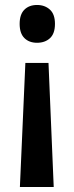

<svg xmlns="http://www.w3.org/2000/svg" viewBox="-20 -568 298 772"><path d="M201 -472Q201 -433 181 -414.5Q161 -396 129 -396Q97 -396 78 -415Q59 -434 59 -472Q59 -510 78 -529Q97 -548 129 -548Q160 -548 180.5 -529.5Q201 -511 201 -472ZM82 -315H175L196 184H60Z"/></svg>

Font: Noto Sans Ethiopic Condensed SemiBold
Style: Regular
Weight: 600
Width: 3
Designer: Monotype Design Team
Foundry: Monotype Imaging Inc.
Version: Version 2.102; ttfautohint (v1.8.4.7-5d5b)